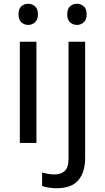

<svg xmlns="http://www.w3.org/2000/svg" viewBox="-20 -757 556 1017"><path d="M130 -737Q150 -737 165.5 -723.5Q181 -710 181 -681Q181 -653 165.5 -639Q150 -625 130 -625Q108 -625 93 -639Q78 -653 78 -681Q78 -710 93 -723.5Q108 -737 130 -737ZM173 -536V0H85V-536ZM336 -681Q336 -710 351 -723.5Q366 -737 388 -737Q408 -737 423.5 -723.5Q439 -710 439 -681Q439 -653 423.5 -639Q408 -625 388 -625Q366 -625 351 -639Q336 -653 336 -681ZM280 240Q255 240 236 236.5Q217 233 203 228V157Q218 161 234 164Q250 167 269 167Q301 167 322 149.5Q343 132 343 83V-536H431V80Q431 155 395 197.5Q359 240 280 240Z"/></svg>

Font: Noto IKEA Latin
Style: Regular
Weight: 400
Designer: Monotype Design Team
Foundry: Monotype Imaging Inc.
Version: Version 1.0